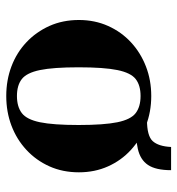

<svg xmlns="http://www.w3.org/2000/svg" viewBox="4 -572 580 629"><g transform="rotate(90 294.5 -257.0)"><path d="M294 13Q242 13 197 -4Q152 -21 118 -53Q84 -85 64.5 -128.5Q45 -172 45 -225Q45 -277 64.5 -320.5Q84 -364 118 -395.5Q152 -427 197 -444.5Q242 -462 294 -462Q346 -462 391 -444.5Q436 -427 470.5 -395.5Q505 -364 524.5 -320.5Q544 -277 544 -225Q544 -172 524.5 -128.5Q505 -85 470.5 -53Q436 -21 391 -4Q346 13 294 13ZM294 -22Q329 -22 350 -38Q371 -54 380 -97.5Q389 -141 389 -224Q389 -307 380 -351Q371 -395 350 -411Q329 -427 294 -427Q259 -427 238.5 -411Q218 -395 209 -351Q200 -307 200 -224Q200 -141 209 -97.5Q218 -54 238.5 -38Q259 -22 294 -22ZM374 -410 372 -448Q425 -448 442 -467Q459 -486 461 -527H537Q537 -477 520 -451.5Q503 -426 467 -418Q431 -410 374 -410Z"/></g></svg>

Font: Libre Bodoni
Style: Bold
Weight: 700
Designer: Pablo Impallari, Rodrigo Fuenzalida
Foundry: Impallari Type
Version: Version 2.005;gftools[0.9.23]